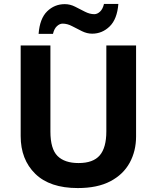

<svg xmlns="http://www.w3.org/2000/svg" viewBox="-20 -945 796 975"><path d="M671 -252Q671 -178 638.5 -118.5Q606 -59 540.5 -24.5Q475 10 375 10Q233 10 159 -62.5Q85 -135 85 -254V-714H236V-277Q236 -189 272 -153Q308 -117 379 -117Q453 -117 486.5 -156Q520 -195 520 -278V-714H671ZM176 -773Q182 -851 219.5 -887.5Q257 -924 309 -924Q336 -924 361.5 -911Q387 -898 411.5 -885.5Q436 -873 459 -873Q474 -873 488 -886Q502 -899 508 -925H581Q575 -848 537 -811Q499 -774 448 -774Q422 -774 396.5 -786.5Q371 -799 346.5 -812Q322 -825 298 -825Q283 -825 269 -812Q255 -799 249 -773Z"/></svg>

Font: RS Noto Sans
Style: Bold
Weight: 700
Designer: Monotype Design Team
Foundry: Monotype Imaging Inc.
Version: Version 3.10